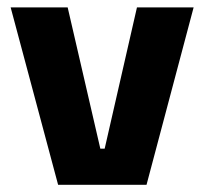

<svg xmlns="http://www.w3.org/2000/svg" viewBox="-20 -512 566 532"><path d="M270 -100 359.5 -491.5H516.5L386 0H141L9.5 -491.5H167.5L258 -100Z"/></svg>

Font: Anek Bangla Medium
Style: Bold
Weight: 700
Version: Version 1.003